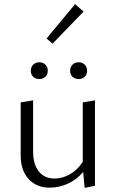

<svg xmlns="http://www.w3.org/2000/svg" viewBox="-20 -903 560 928"><path d="M439 -418V-5L389 5L382 -72Q350 -34 307.5 -15Q265 4 220 4Q157 4 118.5 -37.5Q80 -79 80 -152V-408L140 -418V-171Q140 -109 167.5 -74.5Q195 -40 244 -40Q281 -40 317.5 -60.5Q354 -81 380 -121V-408ZM129 -561Q129 -579 140.5 -590.5Q152 -602 170 -602Q188 -602 199.5 -590.5Q211 -579 211 -561Q211 -543 199.5 -532Q188 -521 170 -521Q152 -521 140.5 -532Q129 -543 129 -561ZM319 -561Q319 -579 330.5 -590.5Q342 -602 361 -602Q378 -602 389.5 -590.5Q401 -579 401 -561Q401 -543 389.5 -532Q378 -521 361 -521Q342 -521 330.5 -532Q319 -543 319 -561ZM205 -717 343 -883 384 -847 234 -692Z"/></svg>

Font: Ysabeau Semilight
Style: Regular
Weight: 300
Designer: Christian Thalmann (Catharsis Fonts)
Version: Version 0.003